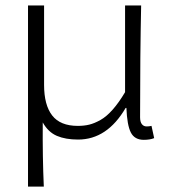

<svg xmlns="http://www.w3.org/2000/svg" viewBox="-20 -502 640 706"><path d="M83 184.1V-481.9H142.1V-189.9Q142.1 -115.7 171.9 -77.4Q201.7 -39.1 266.1 -39.1Q289.1 -39.1 308.1 -43.7Q327.1 -48.3 349.4 -60.8Q371.6 -73.2 394.3 -98.9Q417 -124.5 439.9 -163.1V-481.9H499Q495.1 -300.3 495.1 -70.8Q495.1 -53.7 501.7 -45.4Q508.3 -37.1 519 -37.1Q528.3 -37.1 537.1 -39.1L546.9 5.9Q531.2 12.2 508.8 12.2Q475.1 12.2 461.2 -14.6Q447.3 -41.5 444.8 -105H441.9Q374 11.2 267.1 11.2Q221.2 11.2 189.2 -2.4Q157.2 -16.1 137.2 -51.8Q136.2 76.7 141.1 184.1Z"/></svg>

Font: Office Code Pro D Light
Style: Regular
Weight: 300
Designer: Nathan Rutzky & Paul D. Hunt
Foundry: Adobe Systems Incorporated
Version: Version 1.004;PS 001.004;hotconv 1.0.70;makeotf.lib2.5.58329